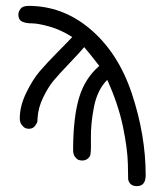

<svg xmlns="http://www.w3.org/2000/svg" viewBox="-20 -631 565 659"><path d="M43 -581.1Q43 -590.8 50.5 -600.8Q58.1 -610.8 78.1 -610.8Q193.4 -610.8 286.1 -534.2Q385.3 -452.1 432.6 -309.6Q480 -167 480 -29.8Q480 8.3 449.2 7.8Q425.3 7.8 419.9 -15.1L418.9 -66.9Q418 -118.7 402.1 -195.8Q386.2 -272.9 348.1 -356.9Q314 -322.8 302.5 -263.9Q291 -205.1 292 -154.1Q293 -103 289.1 -96.2Q280.3 -80.1 262.2 -80.1Q256.3 -80.1 250.2 -82Q244.1 -84 237.5 -92.5Q231 -101.1 231 -115.2V-125Q231.9 -231.9 252 -297.4Q272 -362.8 320.8 -404.8Q283.7 -452.6 269 -469.2Q254.9 -452.1 218.5 -414.1Q182.1 -376 164.1 -354.5Q146 -333 128.4 -297.1Q110.8 -261.2 108.9 -225.1Q108.9 -221.2 108.4 -215.1Q107.9 -209 100.3 -199Q92.8 -189 79.1 -189Q74.2 -189 68.1 -190.9Q62 -192.9 54.9 -201.9Q47.9 -210.9 47.9 -225.1Q47.9 -267.1 70.3 -313Q92.8 -358.9 116.5 -386.5Q140.1 -414.1 180.2 -454.6Q220.2 -495.1 228 -503.9Q189 -528.8 149.9 -539.8Q110.8 -550.8 89.8 -550.8Q68.8 -550.8 55.9 -556.9Q43 -563 43 -581.1Z"/></svg>

Font: CMU Typewriter Text
Style: Light
Weight: 200
Version: Version 0.7.0